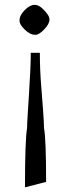

<svg xmlns="http://www.w3.org/2000/svg" viewBox="-20 -514 290 807"><path d="M166 -390.6Q144 -367.7 129.9 -367.7Q115.7 -367.7 104.5 -374Q93.3 -380.4 84 -389.6Q62 -411.6 62 -426Q62 -440.4 68.4 -451.4Q74.7 -462.4 84 -471.7Q106 -493.7 125.5 -493.7Q142.1 -493.7 158.2 -478.3Q174.3 -462.9 181.2 -451.9Q188 -440.9 188 -431.6Q188 -422.4 181.9 -411.4Q175.8 -400.4 166 -390.6ZM85 273.4Q85 74.7 93.8 23.9Q93.8 8.3 96.7 -38.1L101.6 -114.3Q109.4 -236.3 109.4 -292H147.5Q147.5 -223.6 153.1 -153.6Q158.7 -83.5 160.6 -56.6Q165 2.9 165 23.9Q173.8 71.3 173.8 250.5Z"/></svg>

Font: Habibi
Style: Regular
Weight: 400
Designer: Magnus Gaarde
Foundry: Magnus Gaarde
Version: Version 1.001